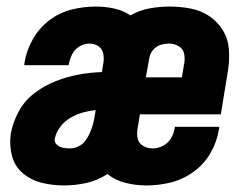

<svg xmlns="http://www.w3.org/2000/svg" viewBox="-20 -558 760 586"><path d="M175 8Q209 8 243.5 0.5Q278 -7 308 -27Q331 -8 362.5 0Q394 8 427 8Q464 8 501 -1Q538 -10 570.5 -33.5Q603 -57 622.5 -91Q642 -125 648 -162Q649 -166 649 -171H514L513 -167Q511 -151 502 -136Q493 -121 477.5 -113Q462 -105 446 -105Q430 -105 416.5 -113Q403 -121 400 -136Q397 -151 400 -167L407 -209H654L676 -344Q681 -377 678.5 -408.5Q676 -440 660 -466Q644 -492 618.5 -509Q593 -526 561.5 -532Q530 -538 498 -538Q468 -538 437 -532.5Q406 -527 378 -511Q356 -526 328.5 -532Q301 -538 272 -538Q236 -538 199 -529Q162 -520 130.5 -496Q99 -472 80 -438Q61 -404 55 -368Q54 -363 54 -359H189L190 -362Q193 -378 200.5 -393Q208 -408 223 -416.5Q238 -425 253 -425Q269 -425 281 -416.5Q293 -408 295.5 -393Q298 -378 295 -363L291 -338Q256 -337 220.5 -330.5Q185 -324 150.5 -310.5Q116 -297 85.5 -274Q55 -251 37 -217.5Q19 -184 13 -150Q8 -115 16.5 -82.5Q25 -50 50 -29Q75 -8 108 0Q141 8 175 8ZM425 -322 436 -382Q438 -395 447.5 -406Q457 -417 470 -421Q483 -425 497 -425Q512 -425 525.5 -417Q539 -409 542 -394Q545 -379 542 -363L535 -322ZM193 -105Q183 -105 172.5 -107Q162 -109 154 -116Q146 -123 147 -134Q151 -154 164 -171Q177 -188 195 -198.5Q213 -209 232.5 -214.5Q252 -220 272 -222L269 -204Q267 -191 263.5 -178Q260 -165 254.5 -152.5Q249 -140 240.5 -128.5Q232 -117 219 -111Q206 -105 193 -105Z"/></svg>

Font: Iosevka Sparkle Extrabold
Style: Italic
Weight: 800
Italic angle: -9°
Designer: Belleve Invis
Foundry: Belleve Invis
Version: Version 4.5.0; ttfautohint (v1.8.3)